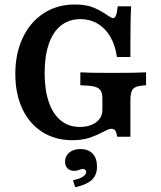

<svg xmlns="http://www.w3.org/2000/svg" viewBox="-20 -602 706 840"><path d="M47 -278.7Q47 -367.9 79.6 -436.8Q112.2 -505.8 171.2 -544Q230.2 -582.3 307.3 -582.3Q356.9 -582.3 388.6 -569.1Q420.3 -556 449.5 -535.5Q456.8 -530.6 463.7 -526.6Q470.6 -522.6 474.6 -522.6Q482.8 -522.6 487.6 -535.1Q492.4 -547.5 494.9 -574.2H553.7Q551.7 -539 551.3 -499.4Q550.9 -459.8 550.5 -413.6V-352.6H491.6Q484.4 -403.9 462.7 -441.2Q440.9 -478.5 407.4 -498.4Q373.8 -518.3 331.8 -518.3Q282.3 -518.3 247.1 -490.6Q211.8 -462.9 193.6 -409.8Q175.3 -356.7 175.3 -282.5Q175.3 -208.4 193.5 -155.5Q211.7 -102.5 246.2 -74.6Q280.6 -46.6 329.1 -46.6Q358.2 -46.6 380.6 -55.8Q402.9 -65 415.4 -81.8Q427.9 -98.6 427.9 -120.4V-171.6Q427.9 -194.7 420 -206.6Q412 -218.4 391.7 -223.3Q371.4 -228.2 331.5 -229V-285.5Q364 -283.1 476.9 -283.1Q572 -283.1 619 -285.5V-229Q589.4 -227.4 575.3 -221.8Q561.2 -216.2 555.8 -202.3Q550.5 -188.4 550.5 -159.7V-3.7H492.8Q490 -22.8 484.4 -30.6Q478.9 -38.5 468.1 -38.5Q460.3 -38.5 452.1 -35.1Q443.8 -31.6 428.6 -23.7Q397.1 -7.4 367.6 1.9Q338.1 11.3 295.7 11.3Q221.2 11.3 164.9 -24.6Q108.5 -60.5 77.8 -126Q47 -191.6 47 -278.7ZM357 150.2Q357 144.5 352.9 140.9Q348.9 137.3 342.5 137.3Q337.2 137.3 328.2 140.5Q323.3 142.5 317.3 144Q311.3 145.4 304.8 145.4Q286.3 145.4 275.4 134.6Q264.6 123.8 264.6 105.1Q264.6 80.8 283.1 65.4Q301.6 50.1 331.8 50.1Q366.1 50.1 385.3 70.3Q404.4 90.5 404.4 126.9Q404.4 163.7 382.1 184.7Q359.8 205.7 309.1 217.3L299.2 186.5Q326.6 181 341.8 171.4Q357 161.8 357 150.2Z"/></svg>

Font: Playfair Micro SmCond SmLight
Style: Regular
Weight: 360
Width: 4
Designer: Claus Eggers Sørensen
Foundry: Claus Eggers Sørensen
Version: Version 2.100;Glyphs 3.2 (3219)